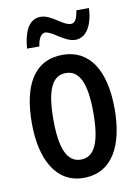

<svg xmlns="http://www.w3.org/2000/svg" viewBox="-84 -793 627 861"><g transform="rotate(-10 229.0 -363.0)"><path d="M77 -605H133C138 -642 152 -662 169 -662C200 -662 250 -606 298 -606C344 -606 378 -652 382 -736H325C319 -702 311 -680 291 -680C253 -680 211 -735 161 -735C101 -735 82 -668 77 -605ZM417 -271C417 -453 347 -550 229 -550C99 -550 40 -444 40 -271C40 -107 102 10 227 10C360 10 417 -108 417 -271ZM138 -270C138 -402 165 -467 229 -467C292 -467 320 -402 320 -271C320 -138 292 -73 229 -73C166 -73 138 -140 138 -270Z"/></g></svg>

Font: Noto Sans Myanmar ExtraCondensed Medium
Style: Regular
Weight: 500
Width: 2
Designer: Monotype Design Team
Foundry: Monotype Imaging Inc.
Version: Version 2.107